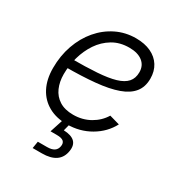

<svg xmlns="http://www.w3.org/2000/svg" viewBox="-179 -667 916 988"><g transform="rotate(30 279.5 -173.5)"><path d="M252.4 10.3Q189.9 10.3 143.6 -15.6Q97.2 -41.5 72 -89.8Q46.9 -138.2 46.9 -205.6Q46.9 -278.3 69.1 -341.3Q91.3 -404.3 131.3 -451.4Q171.4 -498.5 225.1 -524.9Q278.8 -551.3 341.3 -551.3Q393.1 -551.3 430.4 -533.7Q467.8 -516.1 488 -483.9Q508.3 -451.7 508.3 -407.7Q508.3 -358.4 482.4 -326.2Q456.5 -293.9 404.8 -275.4Q353 -256.8 275.1 -249.3Q197.3 -241.7 93.8 -241.7L101.6 -293.9Q191.4 -293.9 256.1 -298.3Q320.8 -302.7 362.1 -314.9Q403.3 -327.1 423.1 -349.6Q442.9 -372.1 442.9 -408.2Q442.9 -447.3 414.6 -469.7Q386.2 -492.2 335.4 -492.2Q279.3 -492.2 237.1 -466.8Q194.8 -441.4 166.7 -399.7Q138.7 -357.9 124.5 -307.1Q110.4 -256.3 110.4 -205.1Q110.4 -160.6 126 -125Q141.6 -89.4 174.1 -68.8Q206.5 -48.3 256.3 -48.3Q311 -48.3 355.5 -73.5Q399.9 -98.6 424.8 -140.1L485.4 -123Q453.6 -62.5 391.4 -26.1Q329.1 10.3 252.4 10.3ZM162.1 204.1 168.9 162.6H223.1Q251 162.6 265.6 152.8Q280.3 143.1 283.7 123Q287.1 103.5 276.1 93.5Q265.1 83.5 235.4 83.5H198.7L231.9 -18.6H268.6L267.1 0L255.4 44.9Q300.3 46.4 320.6 65.7Q340.8 85 334.5 122.6Q328.1 163.1 298.6 183.6Q269 204.1 216.8 204.1Z"/></g></svg>

Font: Inter 17pt Light
Style: Italic
Weight: 300
Italic angle: -9.3988°
Version: Version 4.001;git-66647c0bb